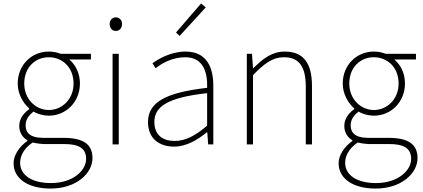

<svg xmlns="http://www.w3.org/2000/svg" viewBox="-20 -840 2461 1117"><path d="M275 257C423 257 518 169 518 80C518 -1 465 -38 349 -38H232C151 -38 129 -71 129 -111C129 -147 151 -172 175 -191C199 -176 234 -167 264 -167C366 -167 445 -249 445 -354C445 -414 420 -463 383 -494H509V-527H333C318 -533 294 -540 264 -540C163 -540 83 -461 83 -354C83 -290 117 -238 150 -209V-205C127 -189 92 -156 92 -108C92 -68 112 -40 139 -24V-20C90 15 59 64 59 110C59 198 141 257 275 257ZM264 -200C188 -200 121 -263 121 -354C121 -449 186 -507 264 -507C343 -507 408 -448 408 -354C408 -263 341 -200 264 -200ZM277 225C162 225 97 177 97 107C97 68 118 24 170 -11C199 -4 227 -2 234 -2H354C437 -2 481 22 481 84C481 153 403 225 277 225Z M635 0H671V-527H635ZM654 -660C674 -660 690 -675 690 -701C690 -723 674 -739 654 -739C633 -739 618 -723 618 -701C618 -675 633 -660 654 -660Z M993 13C1063 13 1129 -26 1183 -70H1186L1191 0H1221V-341C1221 -448 1183 -540 1059 -540C973 -540 900 -496 867 -472L885 -443C919 -470 982 -507 1057 -507C1166 -507 1188 -414 1185 -329C948 -302 841 -247 841 -130C841 -30 911 13 993 13ZM996 -20C932 -20 878 -50 878 -131C878 -220 956 -273 1185 -298V-109C1116 -50 1059 -20 996 -20ZM1025 -631 1177 -797 1150 -820 1004 -651Z M1416 0H1452V-403C1519 -472 1567 -507 1632 -507C1722 -507 1759 -450 1759 -334V0H1795V-339C1795 -475 1744 -540 1636 -540C1563 -540 1508 -498 1454 -443H1452L1446 -527H1416Z M2166 257C2314 257 2409 169 2409 80C2409 -1 2356 -38 2240 -38H2123C2042 -38 2020 -71 2020 -111C2020 -147 2042 -172 2066 -191C2090 -176 2125 -167 2155 -167C2257 -167 2336 -249 2336 -354C2336 -414 2311 -463 2274 -494H2400V-527H2224C2209 -533 2185 -540 2155 -540C2054 -540 1974 -461 1974 -354C1974 -290 2008 -238 2041 -209V-205C2018 -189 1983 -156 1983 -108C1983 -68 2003 -40 2030 -24V-20C1981 15 1950 64 1950 110C1950 198 2032 257 2166 257ZM2155 -200C2079 -200 2012 -263 2012 -354C2012 -449 2077 -507 2155 -507C2234 -507 2299 -448 2299 -354C2299 -263 2232 -200 2155 -200ZM2168 225C2053 225 1988 177 1988 107C1988 68 2009 24 2061 -11C2090 -4 2118 -2 2125 -2H2245C2328 -2 2372 22 2372 84C2372 153 2294 225 2168 225Z"/></svg>

Font: Noto Sans CJK HK Thin
Style: Regular
Weight: 100
Designer: Ryoko NISHIZUKA 西塚涼子 (kana, bopomofo & ideographs); Paul D. Hunt (Latin, Greek & Cyrillic); Sandoll Communications 산돌커뮤니
Foundry: Adobe
Version: Version 2.004;hotconv 1.0.118;makeotfexe 2.5.65603